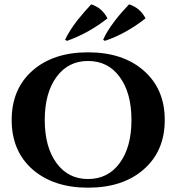

<svg xmlns="http://www.w3.org/2000/svg" viewBox="-20 -855 817 888"><path d="M281 -671Q298 -709 337 -760Q352 -779 371 -801Q384 -816 402 -835Q453 -818 477 -770Q389 -701 290 -666ZM457 -671Q473 -709 512 -760Q527 -780 546 -801Q561 -818 577 -835Q629 -818 653 -770Q563 -699 465 -666ZM644 -529Q742 -444 742 -300Q742 -156 644 -71Q548 13 387 13Q228 13 131 -71Q34 -156 34 -300Q34 -444 131 -529Q227 -613 387 -613Q548 -613 644 -529ZM533 -100Q588 -174 588 -300Q588 -426 533 -500Q479 -573 387 -573Q296 -573 242 -500Q187 -426 187 -300Q187 -174 242 -100Q296 -27 387 -27Q479 -27 533 -100Z"/></svg>

Font: Cinzel Bold(RUS BY LYAJKA)
Style: Regular
Weight: 700
Designer: Natanael Gama
Version: Version 1.001;PS 001.001;hotconv 1.0.56;makeotf.lib2.0.21325